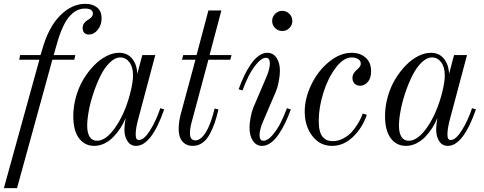

<svg xmlns="http://www.w3.org/2000/svg" viewBox="-60 -740 2497 990"><path d="M43.9 -456.1H148.9L157.2 -482.9Q189 -598.1 249.3 -659.2Q309.6 -720.2 379.9 -720.2Q417.5 -720.2 440.7 -701.4Q463.9 -682.6 463.9 -646Q463.9 -611.3 444.3 -586.7Q424.8 -562 397.9 -562Q383.3 -562 374.8 -570.6Q366.2 -579.1 366.2 -595.2Q366.2 -610.4 374.5 -621.1Q382.8 -631.8 392.6 -637Q402.3 -642.1 410.6 -650.6Q418.9 -659.2 418.9 -669.9Q418.9 -695.8 378.9 -695.8Q357.9 -695.8 340.1 -688Q322.3 -680.2 302.7 -660.6Q283.2 -641.1 264.9 -602.1Q246.6 -563 231 -505.9L216.8 -456.1H328.1L323.2 -432.1H210L27.8 230H-40L143.1 -432.1H39.1Z M673.8 -456.1H740.7L654.8 -133.8Q639.6 -79.6 639.6 -47.9Q639.6 -31.7 643.6 -24.9Q647.5 -18.1 656.7 -18.1Q682.6 -18.1 713.9 -67.9Q745.1 -117.7 766.6 -182.1L786.6 -175.8Q720.7 12.2 641.6 12.2Q612.8 12.2 597.2 -12.2Q581.5 -36.6 581.5 -71.8Q581.5 -94.7 587.9 -131.8Q577.1 -104.5 561.3 -80.1Q545.4 -55.7 525.1 -34.4Q504.9 -13.2 479 -0.5Q453.1 12.2 425.8 12.2Q377 12.2 347.4 -27.1Q317.9 -66.4 317.9 -141.1Q317.9 -191.4 332 -241.5Q346.2 -291.5 370.4 -331.5Q394.5 -371.6 424.8 -402.6Q455.1 -433.6 488.8 -450.7Q522.5 -467.8 553.7 -467.8Q597.2 -467.8 621.8 -437Q646.5 -406.2 647.9 -358.9ZM439.9 -14.2Q487.3 -14.2 535.6 -84.5Q584 -154.8 610.8 -256.8Q626 -315.9 626 -351.1Q626 -394.5 607.2 -419.2Q588.4 -443.8 560.5 -443.8Q533.2 -443.8 506.1 -417.5Q479 -391.1 458.7 -350.3Q438.5 -309.6 422.4 -261.7Q406.2 -213.9 397.9 -168.9Q389.6 -124 389.6 -91.8Q389.6 -55.2 402.3 -34.7Q415 -14.2 439.9 -14.2Z M884.8 -456.1H953.6L1014.6 -686H1081.5L1020.5 -456.1H1133.8L1127.4 -432.1H1014.6L927.7 -107.9Q919.4 -77.6 919.4 -53.2Q919.4 -16.1 947.8 -16.1Q974.6 -16.1 1000.7 -57.1Q1026.9 -98.1 1046.4 -180.2L1066.4 -175.8Q1057.1 -135.7 1046.9 -106Q1036.6 -76.2 1021 -47.4Q1005.4 -18.6 983.4 -3.2Q961.4 12.2 933.6 12.2Q900.9 12.2 881.1 -10.3Q861.3 -32.7 861.3 -74.2Q861.3 -112.3 872.6 -153.8L947.8 -432.1H878.4Z M1358.6 -668.7Q1374 -684.1 1395.5 -684.1Q1417 -684.1 1432.1 -668.7Q1447.3 -653.3 1447.3 -631.8Q1447.3 -610.4 1432.1 -595.2Q1417 -580.1 1395.5 -580.1Q1374 -580.1 1358.6 -595.2Q1343.3 -610.4 1343.3 -631.8Q1343.3 -653.3 1358.6 -668.7ZM1190.4 -273.9 1170.4 -279.8Q1184.1 -317.9 1199.5 -349.9Q1214.8 -381.8 1233.6 -409.2Q1252.4 -436.5 1274.2 -452.1Q1295.9 -467.8 1318.4 -467.8Q1348.1 -467.8 1365.7 -441.9Q1383.3 -416 1383.3 -375Q1383.3 -350.6 1377.4 -320.1Q1371.6 -289.6 1363.3 -270L1294.4 -108.9Q1278.3 -69.3 1278.3 -43Q1278.3 -14.2 1298.3 -14.2Q1319.8 -14.2 1344.5 -42.7Q1369.1 -71.3 1387.2 -107.2Q1405.3 -143.1 1419.4 -182.1L1439.5 -175.8Q1425.8 -137.7 1410.4 -105.7Q1395 -73.7 1376.2 -46.4Q1357.4 -19 1335.7 -3.4Q1314 12.2 1291.5 12.2Q1261.7 12.2 1244.1 -13.9Q1226.6 -40 1226.6 -81.1Q1226.6 -105.5 1232.4 -136Q1238.3 -166.5 1246.6 -186L1315.4 -347.2Q1331.5 -386.7 1331.5 -413.1Q1331.5 -441.9 1311.5 -441.9Q1290 -441.9 1265.4 -413.3Q1240.7 -384.8 1222.7 -348.9Q1204.6 -313 1190.4 -273.9Z M1810.5 -154.8 1831.5 -147.9Q1808.6 -80.6 1760 -34.2Q1711.4 12.2 1652.3 12.2Q1589.4 12.2 1550.3 -39.1Q1511.2 -90.3 1511.2 -164.1Q1511.2 -232.9 1545.2 -303.5Q1579.1 -374 1636.2 -420.9Q1693.4 -467.8 1753.4 -467.8Q1797.4 -467.8 1825.4 -442.6Q1853.5 -417.5 1853.5 -372.1Q1853.5 -337.4 1836.7 -317.6Q1819.8 -297.9 1796.4 -297.9Q1778.8 -297.9 1768.1 -309.1Q1757.3 -320.3 1757.3 -337.9Q1757.3 -351.1 1764.2 -362.1Q1771 -373 1778.8 -379.2Q1786.6 -385.3 1793.5 -393.8Q1800.3 -402.3 1800.3 -411.1Q1800.3 -427.2 1786.4 -435.5Q1772.5 -443.8 1753.4 -443.8Q1710.9 -443.8 1670.4 -389.6Q1629.9 -335.4 1606.7 -259.8Q1583.5 -184.1 1583.5 -117.2Q1583.5 -85.9 1589.1 -64.7Q1594.7 -43.5 1605.2 -32.5Q1615.7 -21.5 1627.7 -16.8Q1639.6 -12.2 1655.3 -12.2Q1683.6 -12.2 1709.5 -25.9Q1735.4 -39.6 1752 -57.6Q1768.6 -75.7 1782.5 -98.1Q1796.4 -120.6 1802.2 -133.8Q1808.1 -147 1810.5 -154.8Z M2281.2 -456.1H2348.1L2262.2 -133.8Q2247.1 -79.6 2247.1 -47.9Q2247.1 -31.7 2251 -24.9Q2254.9 -18.1 2264.2 -18.1Q2290 -18.1 2321.3 -67.9Q2352.5 -117.7 2374 -182.1L2394 -175.8Q2328.1 12.2 2249 12.2Q2220.2 12.2 2204.6 -12.2Q2189 -36.6 2189 -71.8Q2189 -94.7 2195.3 -131.8Q2184.6 -104.5 2168.7 -80.1Q2152.8 -55.7 2132.6 -34.4Q2112.3 -13.2 2086.4 -0.5Q2060.5 12.2 2033.2 12.2Q1984.4 12.2 1954.8 -27.1Q1925.3 -66.4 1925.3 -141.1Q1925.3 -191.4 1939.5 -241.5Q1953.6 -291.5 1977.8 -331.5Q2002 -371.6 2032.2 -402.6Q2062.5 -433.6 2096.2 -450.7Q2129.9 -467.8 2161.1 -467.8Q2204.6 -467.8 2229.2 -437Q2253.9 -406.2 2255.4 -358.9ZM2047.4 -14.2Q2094.7 -14.2 2143.1 -84.5Q2191.4 -154.8 2218.3 -256.8Q2233.4 -315.9 2233.4 -351.1Q2233.4 -394.5 2214.6 -419.2Q2195.8 -443.8 2168 -443.8Q2140.6 -443.8 2113.5 -417.5Q2086.4 -391.1 2066.2 -350.3Q2045.9 -309.6 2029.8 -261.7Q2013.7 -213.9 2005.4 -168.9Q1997.1 -124 1997.1 -91.8Q1997.1 -55.2 2009.8 -34.7Q2022.5 -14.2 2047.4 -14.2Z"/></svg>

Font: Flanker Steampunk
Style: Italic
Weight: 400
Italic angle: -12°
Designer: Alexey Kryukov, Leonardo Di Lena
Foundry: Alexey Kryukov, Leonardo Di Lena
Version: 1.210